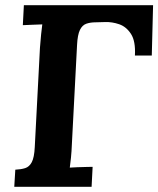

<svg xmlns="http://www.w3.org/2000/svg" viewBox="-20 -720 610 740"><path d="M35 0 39 -66Q61 -67 77 -72Q93 -77 102.5 -95Q112 -113 114 -153L134 -536Q136 -563 138.5 -588Q141 -613 143 -626Q127 -625 103 -624.5Q79 -624 68 -623L72 -700H570L565 -506H500Q503 -561 485 -589Q467 -617 439.5 -626.5Q412 -636 385 -635L349 -634Q328 -634 312.5 -628.5Q297 -623 288 -604.5Q279 -586 277 -547L257 -164Q256 -137 253.5 -112Q251 -87 249 -74Q260 -75 278 -75.5Q296 -76 313 -76.5Q330 -77 337 -77L333 0Z"/></svg>

Font: Lora
Style: Bold Italic
Weight: 700
Italic angle: -3°
Designer: Olga Karpushina, Alexei Vanyashin (Cyrillic)
Foundry: Cyreal
Version: Version 3.004